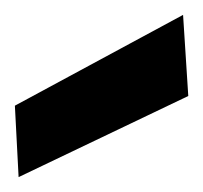

<svg xmlns="http://www.w3.org/2000/svg" viewBox="-20 -780 273 258"><path d="M5 -542 0 -638 226 -760 233 -651Z"/></svg>

Font: DM Sans 20pt ExtraBold
Style: Regular
Weight: 800
Version: Version 4.004;gftools[0.9.30]